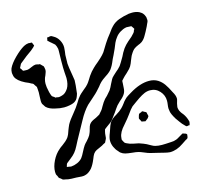

<svg xmlns="http://www.w3.org/2000/svg" viewBox="-111 -821 1001 945"><g transform="rotate(-15 389.0 -348.5)"><path d="M256 -357Q247 -349 226 -345Q211 -342 197 -342Q176 -342 153 -348Q123 -354 108 -369Q106 -372 104.5 -374Q103 -376 102 -378Q96 -387 96 -387Q92 -398 94 -422Q95 -430 95 -446Q95 -457 94 -463Q94 -471 93 -474L86 -484Q83 -490 81 -492Q78 -495 72 -497Q63 -503 43 -511Q5 -530 -4 -552Q-6 -557 -8 -571V-574Q-8 -585 -4 -595Q6 -617 33.5 -644.5Q61 -672 84 -685Q98 -692 105 -692Q107 -693 110 -692.5Q113 -692 115 -692Q125 -692 126 -691Q127 -689 127.5 -687Q128 -685 129 -683Q130 -681 131.5 -677.5Q133 -674 132 -673Q131 -672 129 -670.5Q127 -669 126 -667L111 -654Q84 -636 52 -609Q47 -606 44.5 -600.5Q42 -595 41 -593Q40 -592 39 -590Q38 -588 37 -585Q37 -584 39 -581.5Q41 -579 42 -578Q46 -569 50 -568H51Q55 -568 62 -567.5Q69 -567 73 -568Q79 -569 93 -575.5Q107 -582 115 -582Q119 -582 122.5 -581Q126 -580 129 -579Q135 -579 137 -578Q145 -570 145 -570Q152 -563 152 -563L154 -555Q154 -552 155 -547.5Q156 -543 155 -541Q155 -536 152 -529Q149 -522 148 -518Q142 -506 141 -500Q138 -489 138 -478Q138 -461 143 -441Q144 -434 148 -422L151 -414Q152 -411 156.5 -408Q161 -405 163 -404Q167 -400 167 -400Q169 -399 171 -399.5Q173 -400 175 -399Q177 -399 181.5 -398Q186 -397 188 -398Q191 -398 196 -399.5Q201 -401 204 -402Q219 -406 233 -427Q245 -447 245 -479Q245 -489 243 -509L242 -533V-569L243 -615V-623Q243 -629 242 -631Q240 -642 234 -652Q231 -655 218 -666Q210 -672 207 -676L202 -679V-681L204 -693Q205 -694 204.5 -694.5Q204 -695 205 -695Q206 -697 208 -696.5Q210 -696 211 -696Q217 -698 223 -698Q226 -698 230 -695.5Q234 -693 236 -692Q253 -683 263 -665Q273 -647 273 -628Q273 -620 271.5 -608.5Q270 -597 269 -590Q268 -575 268 -546Q270 -523 274 -502Q275 -494 277.5 -480.5Q280 -467 281 -458Q281 -439 275 -391Q271 -378 267 -370Q263 -362 256 -357ZM703 -647Q703 -645 701.5 -642Q700 -639 699 -637Q695 -626 680 -598Q678 -595 669.5 -579.5Q661 -564 648 -554Q642 -550 637.5 -548Q633 -546 630 -545Q614 -538 609 -534Q599 -528 587 -508Q583 -502 580 -494Q577 -486 575 -482Q574 -479 568.5 -465.5Q563 -452 554 -442Q554 -442 537 -425Q523 -413 517 -406Q508 -397 507 -395Q506 -392 506 -382Q505 -375 504.5 -359Q504 -343 498 -332Q491 -318 470 -301Q453 -284 453 -284Q442 -270 431 -253Q409 -222 398 -212Q392 -207 385 -202.5Q378 -198 372 -193L363 -186L360 -175Q360 -173 359 -170Q358 -167 358 -165Q357 -161 357 -154.5Q357 -148 356 -144Q355 -139 353 -136Q351 -133 350 -130L346 -122Q343 -120 336 -117Q329 -112 317 -107Q305 -102 297 -98Q288 -92 288 -92Q280 -85 275 -73.5Q270 -62 269 -59Q258 -32 245 -16Q228 3 210 7Q205 9 193 9Q183 9 165 7Q158 7 141 6.5Q124 6 111 2Q109 2 105 1Q101 0 98 -1L90 -8Q82 -13 81 -15Q80 -16 77 -25Q73 -31 72 -35Q71 -39 71 -47Q71 -73 85.5 -102.5Q100 -132 123 -151Q128 -156 140 -164Q160 -178 172 -193Q182 -208 188 -229Q190 -235 193 -241.5Q196 -248 199 -255Q210 -275 233 -302L251 -325L265 -346Q277 -367 288 -379Q291 -383 311 -400Q329 -414 336 -423Q342 -430 349 -441.5Q356 -453 360 -459Q373 -478 388 -492Q399 -503 413 -514Q418 -518 431 -530Q444 -542 453 -554Q453 -554 477 -593Q491 -615 509 -637Q525 -660 532 -666Q548 -683 571 -691.5Q594 -700 623 -705Q628 -706 640 -706Q660 -706 675 -699Q679 -697 684.5 -693Q690 -689 692 -686Q697 -681 702 -667Q702 -663 703 -657Q704 -651 703 -647ZM591 -643Q576 -640 561 -630.5Q546 -621 537 -608Q529 -598 522.5 -584Q516 -570 511 -556Q507 -547 503.5 -540Q500 -533 498 -528L489 -510Q487 -505 481.5 -492.5Q476 -480 470 -471Q461 -454 432 -436Q414 -424 406 -416Q396 -406 389 -396Q367 -371 362 -367L341 -348Q314 -324 314 -324Q289 -298 267 -257L218 -168Q214 -161 205 -143Q196 -125 186 -113Q177 -102 162 -90.5Q147 -79 140 -73Q137 -70 135 -61Q135 -60 134 -58.5Q133 -57 134 -56Q134 -55 136 -55Q141 -55 146 -53.5Q151 -52 156 -52Q171 -53 187 -60Q203 -67 213 -79Q220 -88 230 -108Q238 -124 246 -136Q250 -142 261 -153Q263 -155 272 -166Q281 -177 285 -189Q288 -196 291 -208.5Q294 -221 299 -229Q305 -237 312.5 -241.5Q320 -246 332 -251Q336 -253 341.5 -256Q347 -259 354 -263Q357 -266 368 -279Q372 -283 380 -298Q383 -304 391 -316Q401 -331 415 -343Q435 -366 434 -365Q442 -377 449 -393Q451 -396 455.5 -405.5Q460 -415 465 -422Q470 -428 489 -445Q501 -454 513 -468Q519 -476 538 -509Q546 -527 559 -546Q570 -561 585.5 -574.5Q601 -588 606 -592Q619 -605 621 -608Q625 -613 626 -619Q627 -620 628.5 -622.5Q630 -625 630 -627Q630 -628 628 -630Q626 -632 626 -633Q624 -635 623 -637.5Q622 -640 620 -642Q618 -643 609 -643Q606 -643 600 -643.5Q594 -644 591 -643ZM743 -38Q741 -36 738 -34.5Q735 -33 733 -32Q719 -22 712 -18Q678 6 643 6Q630 5 613 0.5Q596 -4 587 -6Q580 -8 564 -11.5Q548 -15 536 -19Q528 -22 515 -27.5Q502 -33 494 -35Q484 -38 461 -40Q441 -42 428.5 -45Q416 -48 406 -56Q403 -58 397 -66Q386 -77 379 -93Q372 -109 372 -125Q372 -141 382 -165Q393 -201 402 -214Q412 -228 435 -241L453 -253L467 -265Q476 -274 484 -285Q490 -294 498 -302Q505 -310 516.5 -317Q528 -324 533 -327Q587 -360 633 -360Q659 -360 678 -348Q695 -337 707 -320Q719 -303 732 -276Q744 -256 744 -241Q744 -236 741.5 -228.5Q739 -221 738 -216Q735 -201 735 -199Q735 -194 737 -186.5Q739 -179 742 -175Q745 -169 748.5 -165Q752 -161 755 -157Q766 -142 772 -122Q774 -116 774 -114Q774 -111 772 -103Q771 -102 771 -100.5Q771 -99 770 -98Q769 -97 767.5 -97.5Q766 -98 765 -98Q758 -95 753 -97Q753 -97 747 -103Q736 -113 726 -127.5Q716 -142 712 -147Q695 -175 693 -189Q691 -199 691 -204Q691 -214 692.5 -223.5Q694 -233 694 -243Q694 -271 674.5 -292.5Q655 -314 626 -314Q611 -314 597 -308Q583 -302 565 -290Q558 -285 545 -276Q532 -267 523 -260Q513 -251 495 -225L482 -208L461 -183Q432 -152 430 -126L429 -117Q429 -114 431 -111Q433 -108 434 -105Q435 -103 436.5 -101Q438 -99 439 -97Q441 -95 444.5 -93.5Q448 -92 450 -91Q461 -85 479 -81.5Q497 -78 506 -76Q530 -68 542 -62Q550 -58 561 -51.5Q572 -45 580 -43Q595 -39 614 -39Q631 -39 661 -41Q675 -41 688 -46Q694 -48 702.5 -53.5Q711 -59 717 -62Q719 -63 722 -65Q725 -67 727 -67Q730 -67 732 -65Q744 -63 747 -57Q747 -54 746 -47.5Q745 -41 743 -38ZM570 -176Q567 -173 566 -173Q565 -172 562 -173Q559 -174 558 -174Q555 -175 552 -175Q549 -175 547 -176Q545 -178 544.5 -179.5Q544 -181 544 -182Q543 -184 540.5 -188Q538 -192 538 -194V-196Q538 -198 541 -207Q542 -208 542.5 -211Q543 -214 544 -215Q546 -218 557 -221Q560 -224 562 -224Q564 -224 568 -221.5Q572 -219 574 -218Q575 -218 577.5 -216.5Q580 -215 581 -214Q583 -212 583 -206Q586 -197 586 -193Q586 -192 580 -184Z"/></g></svg>

Font: Rubik-Burned
Style: Regular
Weight: 400
Designer: NaN (generative design), Hubert & Fischer (Rubik source font outlines)
Foundry: NaN, Hubert & Fischer
Version: Version 1.000